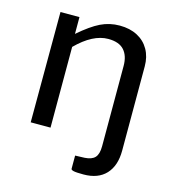

<svg xmlns="http://www.w3.org/2000/svg" viewBox="-106 -630 808 889"><g transform="rotate(15 298.0 -185.0)"><path d="M315 159V95.5L360 94Q394.5 92 409.5 75.5Q424.5 59 424.5 21.5V-363.5Q424.5 -412 400.2 -439Q376 -466 324 -466Q250.5 -466 171.5 -387V0H76.5L77.5 -529H168.5V-448.5Q225.5 -498 268.2 -518.8Q311 -539.5 359.5 -539.5Q408.5 -539.5 444.5 -520.5Q480.5 -501.5 500 -467Q519.5 -432.5 519.5 -387V17Q519.5 89.5 482 129.8Q444.5 170 375 170Q339 170 327 167Q315 164 315 159Z"/></g></svg>

Font: 1883 Sans
Style: Regular
Weight: 400
Designer: 1883 Sans project is a fork of Public Sans.
Version: Version 1.009